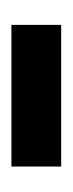

<svg xmlns="http://www.w3.org/2000/svg" viewBox="82 -436 125 328"><g transform="rotate(90 144.0 -272.5)"><path d="M23 -230V-315H265V-230Z"/></g></svg>

Font: Noto Serif Bengali SemiCondensed SemiBold
Style: Regular
Weight: 600
Width: 4
Designer: Juan Bruce, Universal Thirst, Indian Type Foundry and the Monotype Design Team.
Foundry: Monotype Imaging Inc.
Version: Version 2.003; ttfautohint (v1.8.4.7-5d5b)